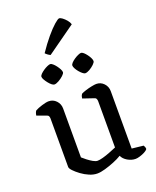

<svg xmlns="http://www.w3.org/2000/svg" viewBox="-170 -1041 932 1144"><g transform="rotate(-20 296.5 -469.5)"><path d="M246 4Q222 4 196 -7Q170 -18 147 -35Q124 -52 109.5 -67.5Q95 -83 95 -92V-400Q95 -408 92 -414.5Q89 -421 79 -424L21 -445Q23 -457 26 -464Q29 -471 32 -474Q48 -483 75.5 -491.5Q103 -500 119 -500Q147 -500 166.5 -479.5Q186 -459 186 -430V-120Q197 -110 212.5 -98Q228 -86 244.5 -76.5Q261 -67 273 -67Q286 -67 308 -73Q330 -79 354 -88.5Q378 -98 397 -106V-400Q397 -408 393.5 -415Q390 -422 381 -424L313 -447Q314 -458 317 -465Q320 -472 322 -474Q333 -480 352 -486Q371 -492 391 -496Q411 -500 421 -500Q449 -500 468.5 -479.5Q488 -459 488 -430V-66L561 -58Q563 -55 566 -48.5Q569 -42 569 -34Q563 -25 548.5 -17.5Q534 -10 517.5 -5Q501 0 490 0Q464 0 439.5 -14.5Q415 -29 406 -50Q385 -37 355.5 -25Q326 -13 296.5 -4.5Q267 4 246 4ZM382 -582Q376 -582 366 -590Q356 -598 346.5 -609.5Q337 -621 331 -632.5Q325 -644 325 -651Q325 -659 333.5 -668Q342 -677 354.5 -685.5Q367 -694 379.5 -699.5Q392 -705 398 -705Q406 -705 415 -697Q424 -689 433 -677Q442 -665 447.5 -653.5Q453 -642 453 -634Q453 -626 440 -613.5Q427 -601 410.5 -591.5Q394 -582 382 -582ZM187 -582Q180 -582 170.5 -589.5Q161 -597 151.5 -609Q142 -621 135.5 -632.5Q129 -644 129 -651Q129 -659 138 -668Q147 -677 159.5 -685.5Q172 -694 184.5 -699.5Q197 -705 204 -705Q210 -705 219.5 -697Q229 -689 238 -677Q247 -665 253 -653.5Q259 -642 259 -634Q259 -626 245.5 -613.5Q232 -601 215 -591.5Q198 -582 187 -582ZM225 -755Q216 -759 207.5 -765.5Q199 -772 195 -777Q228 -826 259.5 -863.5Q291 -901 315 -922Q339 -943 347 -943Q355 -943 367 -934Q379 -925 390.5 -911.5Q402 -898 406 -884Z"/></g></svg>

Font: Texturina Medium 12pt
Style: Regular
Weight: 400
Version: Version 1.002